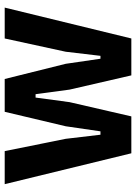

<svg xmlns="http://www.w3.org/2000/svg" viewBox="96 -660 565 796"><g transform="rotate(-90 378.0 -262.5)"><path d="M140 0 12 -525H149L200 -272L217 -128H231L252 -272L312 -525H448L511 -272L532 -128H544L561 -272L616 -525H744L616 0H463L404 -256L385 -397H371L352 -256L293 0Z"/></g></svg>

Font: IBM Plex Sans Condensed
Style: Bold
Weight: 700
Width: 3
Designer: Mike Abbink, Paul van der Laan, Pieter van Rosmalen
Foundry: Bold Monday
Version: Version 3.201